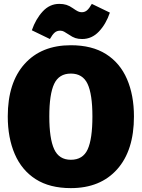

<svg xmlns="http://www.w3.org/2000/svg" viewBox="-20 -949 730 989"><path d="M345 20Q236 20 164 -26Q92 -72 56 -155.5Q20 -239 20 -349Q20 -523 106.5 -619.5Q193 -716 345 -716Q454 -716 526 -670.5Q598 -625 634 -542Q670 -459 670 -349Q670 -174 583.5 -77Q497 20 345 20ZM345 -126Q407 -126 431.5 -179.5Q456 -233 456 -349Q456 -464 431 -517Q406 -570 345 -570Q284 -570 259 -517Q234 -464 234 -349Q234 -235 259 -180.5Q284 -126 345 -126ZM403 -748Q383 -748 368 -753Q353 -758 336 -770Q319 -781 310 -786Q301 -791 290 -791Q273 -791 261.5 -781Q250 -771 237 -748L144 -793Q164 -851 200 -890Q236 -929 285 -929Q306 -929 322 -924Q338 -919 355 -907Q372 -895 381.5 -890.5Q391 -886 401 -886Q417 -886 428.5 -896Q440 -906 453 -929L546 -884Q526 -825 489.5 -786.5Q453 -748 403 -748Z"/></svg>

Font: Trujillo Black
Style: Regular
Weight: 900
Designer: Fira Sans original fonts by bBox Type GmbH, Carrois Corporate GbR, & Edenspiekermann AG / Changes by Cristiano Sobral
Foundry: Fira Sans original fonts by bBox Type GmbH, Carrois Corporate GbR, & Edenspiekermann AG / Changes by Cristiano Sobral
Version: Version 4.301;July 28, 2020;FontCreator 13.0.0.2655 64-bit